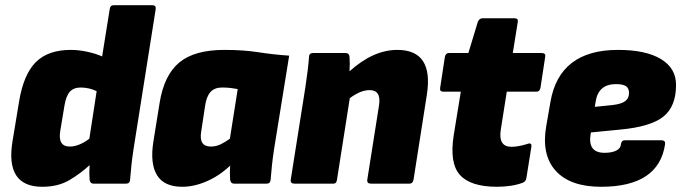

<svg xmlns="http://www.w3.org/2000/svg" viewBox="-20 -703 2613 735"><path d="M142 12Q-1 12 28 -163L53 -314Q70 -418 117 -465Q164 -512 251 -512Q281 -512 313.5 -505Q346 -498 371 -487L400 -668Q402 -683 415 -683H563Q578 -683 576 -668L491 -131Q486 -98 483 -69.5Q480 -41 478 -15Q477 0 463 0H338Q325 0 323 -15Q321 -39 323 -71Q290 -40 246.5 -14Q203 12 142 12ZM211 -204Q200 -142 247 -142Q282 -142 322 -172L350 -354Q321 -368 289 -368Q262 -368 247.5 -352Q233 -336 227 -300Z M678 12Q608 12 581 -32.5Q554 -77 567 -160L591 -309Q608 -415 666 -463.5Q724 -512 839 -512Q912 -512 969.5 -503Q1027 -494 1087 -490L1029 -131Q1024 -98 1021 -69.5Q1018 -41 1016 -15Q1015 0 1001 0H876Q863 0 861 -15Q860 -27 860 -41Q860 -55 861 -69Q820 -30 771.5 -9Q723 12 678 12ZM787 -142Q807 -142 824.5 -150.5Q842 -159 860 -172L890 -362Q879 -364 864.5 -366Q850 -368 830 -368Q801 -368 785.5 -350.5Q770 -333 765 -297L750 -198Q741 -142 787 -142Z M1107 0Q1091 0 1093 -15L1149 -369Q1154 -402 1157.5 -430.5Q1161 -459 1163 -485Q1163 -500 1178 -500H1303Q1317 -500 1318 -485Q1320 -462 1318 -430Q1409 -512 1501 -512Q1641 -512 1614 -340L1563 -15Q1560 0 1548 0H1400Q1384 0 1386 -15L1431 -300Q1440 -358 1395 -358Q1360 -358 1319 -327L1270 -15Q1269 -8 1266 -4Q1263 0 1255 0Z M1883 12Q1781 12 1740.5 -33.5Q1700 -79 1717 -186L1744 -352H1678Q1662 -352 1665 -367L1683 -485Q1686 -500 1698 -500H1773L1809 -619Q1815 -633 1827 -633H1950Q1965 -633 1962 -618L1943 -500H2054Q2070 -500 2067 -485L2049 -367Q2046 -352 2034 -352H1920L1897 -206Q1887 -141 1938 -141Q1963 -141 1999 -152Q2017 -159 2014 -140L1995 -21Q1993 -8 1980 -3Q1958 5 1933 8.5Q1908 12 1883 12Z M2281 12Q2163 12 2107.5 -49Q2052 -110 2071 -220L2087 -312Q2121 -512 2346 -512Q2452 -512 2510 -477Q2568 -442 2568 -378Q2568 -296 2520 -257Q2472 -218 2355 -207L2242 -196L2241 -190Q2229 -118 2294 -118Q2322 -118 2339 -126.5Q2356 -135 2357 -151Q2359 -166 2372 -166H2512Q2528 -166 2526 -151Q2502 12 2281 12ZM2257 -294 2326 -301Q2359 -305 2373.5 -316Q2388 -327 2388 -347Q2388 -365 2376.5 -373Q2365 -381 2338 -381Q2270 -381 2260 -313Z"/></svg>

Font: Sofia Sans ExtraBlack
Style: Italic
Weight: 1000
Italic angle: -9°
Designer: Botio Nikoltchev, Ani Petrova
Foundry: lettersoup
Version: Version 4.100; ttfautohint (v1.8.4.7-5d5b)